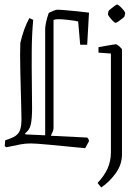

<svg xmlns="http://www.w3.org/2000/svg" viewBox="-20 -648 618 850"><path d="M127 -560Q121 -495 120.5 -423Q120 -351 121 -284.5Q122 -218 122 -169Q122 -123 116.5 -97.5Q111 -72 91 -58L93 -53L180 -49V-521Q180 -530 184 -549.5Q188 -569 196 -591Q208 -597 218 -601Q228 -605 235 -605Q248 -605 273.5 -602.5Q299 -600 326.5 -597.5Q354 -595 374 -592L366 -450H335L326 -553Q314 -556 285.5 -559.5Q257 -563 239 -563Q228 -563 217 -560V-81Q217 -74 213.5 -65.5Q210 -57 205 -47L366 -39Q373 -33 374 -23L357 8Q254 -2 195.5 -7.5Q137 -13 116 -13Q92 -13 68.5 -8.5Q45 -4 8 4L1 -1L3 -27Q33 -36 48.5 -46.5Q64 -57 69.5 -74.5Q75 -92 75 -122Q75 -142 74 -176Q73 -210 72 -250.5Q71 -291 70 -331.5Q69 -372 69 -405.5Q69 -439 70 -458Q85 -523 110 -568ZM460 -598Q461 -601 469.5 -608Q478 -615 487 -621.5Q496 -628 498 -628Q502 -628 511 -620Q520 -612 527.5 -602.5Q535 -593 534 -589L531 -575Q530 -573 521.5 -566Q513 -559 504 -553Q495 -547 492 -547Q488 -547 479.5 -555.5Q471 -564 464 -573.5Q457 -583 458 -586ZM428 182 412 162Q442 130 456.5 97.5Q471 65 471 25V-411L416 -415V-439Q416 -439 426.5 -441Q437 -443 451.5 -445.5Q466 -448 478 -450Q490 -452 493 -452Q497 -452 508.5 -442.5Q520 -433 520 -428V35Q520 81 492 119.5Q464 158 428 182Z"/></svg>

Font: Grenze Gotisch ExtraLight
Style: Regular
Weight: 200
Designer: Renata Polastri
Foundry: Omnibus-Type
Version: Version 1.001